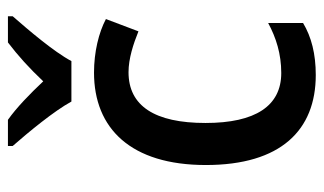

<svg xmlns="http://www.w3.org/2000/svg" viewBox="-186 -620 816 484"><g transform="rotate(-90 222.0 -378.0)"><path d="M208 -606H310C334 -651 389 -715 423 -754V-766H357C323 -740 293 -713 259 -677C227 -711 193 -744 162 -766H96V-754C131 -714 184 -650 208 -606ZM275 10C328 10 371 -1 406 -22V-110C369 -90 328 -77 280 -77C197 -77 154 -142 154 -268C154 -396 197 -462 282 -462C316 -462 353 -450 385 -437L416 -519C382 -537 333 -549 281 -549C140 -549 48 -456 48 -267C48 -78 136 10 275 10Z"/></g></svg>

Font: Noto Sans Myanmar UI SemiCondensed Medium
Style: Regular
Weight: 500
Width: 4
Designer: Monotype Design Team
Foundry: Monotype Imaging Inc.
Version: Version 2.103